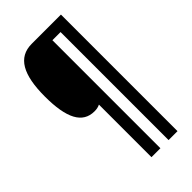

<svg xmlns="http://www.w3.org/2000/svg" viewBox="-270 -833 1033 1033"><g transform="rotate(-45 247.0 -316.5)"><path d="M423 127V-760H201C96 -760 50 -675 50 -509C50 -344 92 -264 183 -264C200 -264 213 -267 225 -273V127H293V-695H355V127Z"/></g></svg>

Font: Noto Sans Armenian ExtraCondensed SemiBold
Style: Regular
Weight: 600
Width: 2
Designer: Monotype Design Team
Foundry: Monotype Imaging Inc.
Version: Version 2.008